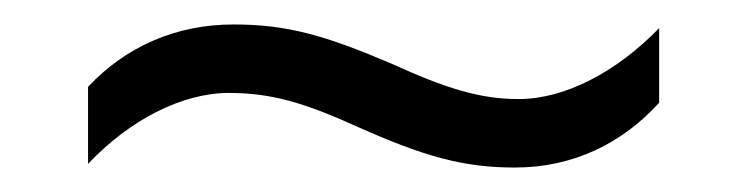

<svg xmlns="http://www.w3.org/2000/svg" viewBox="-20 -431 611 157"><path d="M273 -327C327 -303 359 -294 401 -294C449 -294 489 -314 519 -347V-408C484 -372 442 -350 404 -350C372 -350 344 -359 300 -379C246 -402 215 -411 171 -411C124 -411 83 -393 52 -360V-297C86 -333 129 -355 167 -355C202 -355 229 -347 273 -327Z"/></svg>

Font: Noto Sans Thaana Light
Style: Regular
Weight: 300
Designer: David Williams
Foundry: Google Inc.
Version: Version 3.001